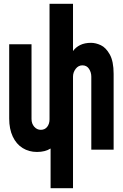

<svg xmlns="http://www.w3.org/2000/svg" viewBox="-20 -781 640 1002"><path d="M244 -6Q216 12 173 12Q131 12 98 -8.5Q65 -29 46.5 -68.5Q28 -108 28 -162V-550H144.5V-160Q144.5 -136 158.5 -119.8Q172.5 -103.5 193 -103.5Q214 -103.5 226.2 -119Q238.5 -134.5 238.5 -158V-761H361V-514.5Q375 -534.5 398.5 -546Q422 -557.5 455 -557.5Q479.5 -557.5 506 -545.2Q532.5 -533 552.8 -497Q573 -461 573 -395.5V0H456.5V-381Q456.5 -403.5 444.5 -421.8Q432.5 -440 410 -440Q389 -440 375 -421.8Q361 -403.5 361 -381V201H244Z"/></svg>

Font: JuliaMono ExtraBold
Style: Regular
Weight: 800
Monospace: yes
Designer: cormullion
Foundry: corm
Version: Version 0.055; ttfautohint (v1.8.4)